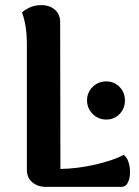

<svg xmlns="http://www.w3.org/2000/svg" viewBox="-20 -730 544 750"><path d="M216 -70Q281 -71 351.5 -87Q422 -103 463 -125Q475 -117 481.5 -98Q488 -79 488 -58Q488 -34 479.5 -17Q471 0 455 0H160Q127 0 106 -18Q85 -36 85 -67V-555Q85 -631 66 -681Q77 -692 96.5 -701Q116 -710 141 -710Q174 -710 194.5 -692Q215 -674 215 -643ZM320 -338Q320 -369 342 -390.5Q364 -412 395 -412Q426 -412 447 -390.5Q468 -369 468 -338Q468 -306 447 -284.5Q426 -263 395 -263Q364 -263 342 -285Q320 -307 320 -338Z"/></svg>

Font: Arima Madurai Black
Style: Regular
Weight: 900
Designer: Joana Correia and Natanael Gama
Foundry: NDISCOVER
Version: Version 1.020